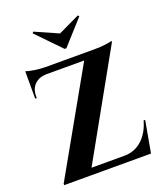

<svg xmlns="http://www.w3.org/2000/svg" viewBox="-164 -1036 989 1147"><g transform="rotate(-20 330.5 -462.5)"><path d="M474 -917 467 -925 331 -860 184 -925 177 -917 325 -764H336ZM632 -201 596 0H44V-9L411 -659H169Q123 -658 95 -630Q68 -603 68 -557V-545H58V-719Q73 -713 110 -707Q149 -701 179 -701H498Q527 -701 561 -705Q595 -709 604 -714V-705L233 -42H443Q507 -42 555 -85Q602 -128 622 -201Z"/></g></svg>

Font: Cinzel Bold(RUS BY LYAJKA)
Style: Regular
Weight: 700
Designer: Natanael Gama
Version: Version 1.001;PS 001.001;hotconv 1.0.56;makeotf.lib2.0.21325